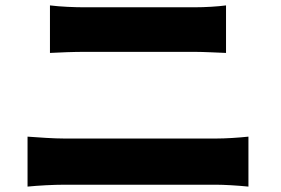

<svg xmlns="http://www.w3.org/2000/svg" viewBox="-20 -715 1040 711"><path d="M165 -695V-519C201 -521 254 -523 294 -523C353 -523 644 -523 699 -523C735 -523 787 -520 817 -519V-695C788 -691 741 -688 699 -688C642 -688 390 -688 293 -688C258 -688 204 -690 165 -695ZM82 -209V-24C122 -28 178 -31 219 -31C286 -31 714 -31 779 -31C810 -31 861 -28 900 -24V-209C863 -205 815 -202 779 -202C714 -202 286 -202 219 -202C178 -202 124 -206 82 -209Z"/></svg>

Font: Noto Sans HK Black
Style: Regular
Weight: 900
Designer: Ryoko NISHIZUKA 西塚涼子 (kana, bopomofo & ideographs); Paul D. Hunt (Latin, Greek & Cyrillic); Sandoll Communications 산돌커뮤니
Foundry: Adobe
Version: Version 2.004;hotconv 1.0.118;makeotfexe 2.5.65603